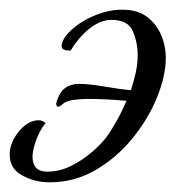

<svg xmlns="http://www.w3.org/2000/svg" viewBox="-34 -372 362 396"><path d="M95 -286Q101 -301 120.5 -316.5Q140 -332 166 -342Q192 -352 219 -352Q250 -352 269.5 -337Q289 -322 298.5 -299.5Q308 -277 308 -253Q308 -216 290 -171.5Q272 -127 239.5 -87Q207 -47 163.5 -21.5Q120 4 68 4Q38 4 12 -10Q-14 -24 -14 -53Q-14 -78 5 -101Q24 -124 46 -124Q54 -124 60 -118Q52 -109 44.5 -92.5Q37 -76 34 -59Q31 -42 37.5 -30Q44 -18 64 -18Q89 -18 113 -30Q137 -42 157.5 -60Q178 -78 189 -94Q196 -104 206.5 -122.5Q217 -141 227 -164Q208 -166 185.5 -167Q163 -168 146 -168Q134 -168 118.5 -166Q103 -164 96 -158Q90 -152 86 -152Q82 -152 82 -158Q82 -160 84 -166Q95 -199 129 -199Q150 -199 181.5 -193.5Q213 -188 236 -186Q242 -204 246 -222.5Q250 -241 250 -258Q250 -284 240 -307.5Q230 -331 196 -331Q173 -331 150.5 -313Q128 -295 112 -268Q87 -266 95 -286Z"/></svg>

Font: Great Vibes
Style: Regular
Weight: 400
Designer: Robert E. Leuschke, Viktoriya Grabowska, Viviana Monsalve, Eben Sorkin
Foundry: Robert E. Leuschke
Version: Version 1.103; ttfautohint (v1.8.4.7-5d5b)